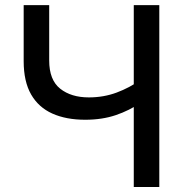

<svg xmlns="http://www.w3.org/2000/svg" viewBox="-20 -748 741 768"><path d="M320.8 -269Q244.6 -269 189.5 -293.7Q134.3 -318.4 104.5 -370.1Q74.7 -421.9 74.7 -503.4V-727.5H176.8V-505.9Q176.8 -428.2 220.7 -393.3Q264.6 -358.4 335.4 -358.4Q394.5 -358.4 446.5 -377.7Q498.5 -397 543.5 -429.2V-337.4Q497.1 -305.7 442.9 -287.4Q388.7 -269 320.8 -269ZM515.1 0V-727.5H617.2V0Z"/></svg>

Font: Inter Cardless
Style: Regular
Weight: 400
Designer: Rasmus Andersson
Foundry: rsms
Version: Version 4.001;git-9221beed3